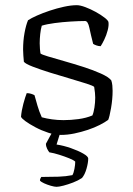

<svg xmlns="http://www.w3.org/2000/svg" viewBox="-20 -520 511 740"><path d="M215 0Q192 0 166 -8.5Q140 -17 116.5 -29.5Q93 -42 78 -53Q63 -64 61 -70Q63 -94 70 -120Q77 -146 83 -161Q92 -161 100 -158.5Q108 -156 113 -153Q118 -135 124.5 -112.5Q131 -90 141 -68Q159 -63 180.5 -60Q202 -57 225 -57Q253 -57 282.5 -61Q312 -65 336 -75Q341 -86 344 -105.5Q347 -125 347 -144Q347 -152 346 -162.5Q345 -173 343 -185Q340 -189 314 -197.5Q288 -206 250 -217Q212 -228 173.5 -240Q135 -252 106.5 -263Q78 -274 72 -282Q71 -294 70 -306Q69 -318 69 -329Q69 -363 74.5 -393Q80 -423 88 -442Q100 -450 122.5 -460Q145 -470 172 -479Q199 -488 226.5 -494Q254 -500 276 -500Q289 -500 309 -492.5Q329 -485 349 -474Q369 -463 383 -452Q397 -441 398 -435Q400 -422 395 -403Q390 -384 382 -367.5Q374 -351 368 -342Q360 -342 351.5 -345Q343 -348 339 -351Q330 -386 324.5 -412.5Q319 -439 308 -439Q285 -439 252.5 -437Q220 -435 190 -431Q160 -427 141 -421Q137 -407 135 -388.5Q133 -370 133 -353Q133 -341 134 -330.5Q135 -320 136 -314Q140 -310 165 -302.5Q190 -295 227 -284.5Q264 -274 301.5 -262Q339 -250 369 -236.5Q399 -223 409 -210Q412 -201 413 -190.5Q414 -180 414 -170Q414 -138 408 -103.5Q402 -69 397 -58Q385 -49 364.5 -38.5Q344 -28 318.5 -19.5Q293 -11 266.5 -5.5Q240 0 215 0ZM198 200Q190 200 176 196Q162 192 150 186.5Q138 181 134 176Q134 171 136 167.5Q138 164 139 162Q177 162 205.5 161Q234 160 259 155Q264 147 267 130.5Q270 114 270 103Q264 97 246.5 90Q229 83 208.5 76.5Q188 70 170 67Q166 62 161.5 53Q157 44 157 34Q165 19 173 4.5Q181 -10 197 -37H221L198 37Q225 41 253.5 51Q282 61 301 72Q320 83 320 91Q320 107 313.5 130Q307 153 296 166Q281 176 261.5 183.5Q242 191 224.5 195.5Q207 200 198 200Z"/></svg>

Font: Texturina 12pt Thin
Style: Regular
Weight: 250
Designer: Guillermo Torres Carreño
Foundry: Omnibus-Type
Version: Version 1.002